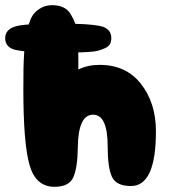

<svg xmlns="http://www.w3.org/2000/svg" viewBox="-65 -720 685 740"><path d="M176 -518Q212 -518 229.5 -518Q247 -518 273.5 -519.5Q300 -521 312.5 -524.5Q325 -528 339 -534Q353 -540 358.5 -549.5Q364 -559 364 -573Q364 -611 320 -620Q276 -629 171 -629Q163 -629 159 -629Q28 -629 -6 -618Q-45 -606 -45 -573Q-45 -536 -2.5 -527Q40 -518 142 -518Q153 -518 159 -518Q165 -518 176 -518ZM145 0Q201 0 217.5 -36.5Q234 -73 235 -155Q237 -278 294 -278Q350 -278 350 -155Q350 -74 366.5 -38.5Q383 -3 440 -3Q536 -3 536 -214Q536 -323 478.5 -396.5Q421 -470 319 -470Q273 -470 237 -452Q237 -459 237 -474Q237 -511 236.5 -529.5Q236 -548 233.5 -580Q231 -612 225 -629Q219 -646 208 -664.5Q197 -683 179 -691.5Q161 -700 137 -700Q114 -700 97 -691.5Q80 -683 68 -670Q56 -657 48 -632.5Q40 -608 35.5 -585Q31 -562 28.5 -523.5Q26 -485 25.5 -454Q25 -423 25 -374Q25 -167 49 -83.5Q73 0 145 0Z"/></svg>

Font: Cherry Bomb
Style: Regular
Weight: 400
Designer: satsuyako
Foundry: satsuyako
Version: Version 4.0